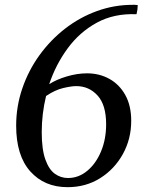

<svg xmlns="http://www.w3.org/2000/svg" viewBox="-20 -764 602 796"><path d="M184 -415Q213 -434 256.5 -447Q300 -460 341 -460Q392 -460 433.5 -437Q475 -414 499.5 -370Q524 -326 524 -263Q524 -188 489.5 -125.5Q455 -63 395.5 -25.5Q336 12 260 12Q164 12 105.5 -53.5Q47 -119 47 -243Q47 -323 72.5 -397.5Q98 -472 143.5 -535Q189 -598 249.5 -645Q310 -692 381.5 -718Q453 -744 530 -744Q533 -744 538.5 -744Q544 -744 551 -743Q551 -725 546 -705Q453 -709 381.5 -670Q310 -631 260.5 -563.5Q211 -496 184 -415ZM153 -216Q153 -145 168 -103Q183 -61 207.5 -43.5Q232 -26 262 -26Q306 -26 342 -56Q378 -86 399 -136.5Q420 -187 420 -249Q420 -329 384.5 -368Q349 -407 296 -407Q276 -407 242 -399Q208 -391 171 -366Q153 -292 153 -216Z"/></svg>

Font: Tiro Devanagari Hindi
Style: Italic
Weight: 400
Italic angle: -11°
Designer: Devanagari: John Hudson & Fiona Ross, assisted by Paul Hanslow. Latin: John Hudson with Paul Hanslow, assisted by Kaja S
Foundry: Tiro Typeworks Ltd.
Version: Version 1.52